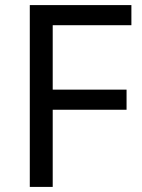

<svg xmlns="http://www.w3.org/2000/svg" viewBox="-20 -734 559 754"><path d="M187 0H97V-714H496V-635H187V-382H477V-303H187Z"/></svg>

Font: Noto Sans Lao UI
Style: Regular
Weight: 400
Designer: Monotype Design Team
Foundry: Monotype Imaging Inc.
Version: Version 2.000